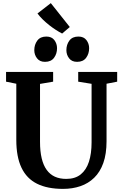

<svg xmlns="http://www.w3.org/2000/svg" viewBox="-20 -1205 783 1233"><path d="M384.9 8Q284.3 8 217.8 -25.1Q151.2 -58.2 118 -127.9Q84.7 -197.6 84.7 -306.6V-667.3L18.9 -680.5V-743H321.2V-680.5L237 -666.2V-293.9Q237 -233 247.8 -188.2Q258.5 -143.4 279.8 -114Q301.1 -84.6 332.5 -70.3Q363.9 -56.1 405.4 -56.1Q462.4 -56.1 498.3 -85Q534.2 -114 551.2 -166.4Q568.1 -218.9 568.1 -290V-666.7L482.2 -680.5V-743H732.5V-680.5L664.2 -667.3V-298Q664.2 -216.5 643.5 -158.4Q622.9 -100.4 585 -63.6Q547.2 -26.8 496.2 -9.4Q445.2 8 384.9 8ZM268.5 -807.9Q235.1 -807.9 217.7 -830.7Q200.2 -853.4 200.2 -882.7Q200.2 -918.2 219.5 -944.2Q238.7 -970.2 277 -970.2H278Q311.9 -970.2 329.1 -947.5Q346.3 -924.7 346.3 -895.5Q346.3 -859.9 327.1 -833.9Q307.9 -807.9 269.5 -807.9ZM474.6 -807.9Q441.1 -807.9 423.7 -830.7Q406.3 -853.4 406.3 -882.7Q406.3 -918.2 425.5 -944.2Q444.7 -970.2 483.1 -970.2H484.1Q517.9 -970.2 535.1 -947.5Q552.4 -924.7 552.4 -895.5Q552.4 -859.9 533.2 -833.9Q513.9 -807.9 475.6 -807.9ZM378.6 -989.8Q360.5 -999 339.1 -1012.8Q317.8 -1026.5 296.1 -1043.5Q274.5 -1060.6 254.9 -1079.6Q235.4 -1098.7 220.7 -1118.5L306.3 -1184.9L428.2 -1031.5L379.3 -989.8Z"/></svg>

Font: Merriweather Light
Style: Regular
Weight: 300
Designer: Eben Sorkin
Foundry: Eben Sorkin
Version: Version 2.100